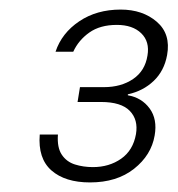

<svg xmlns="http://www.w3.org/2000/svg" viewBox="-20 -728 371 401"><path d="M168 -347Q116 -347 87.5 -372Q59 -397 63 -447H101Q99 -420 109 -405Q119 -390 136.5 -384.5Q154 -379 174 -379Q208 -379 233 -396.5Q258 -414 264 -448Q269 -478 251 -496.5Q233 -515 191 -515H142L147 -546H197Q233 -546 258 -563Q283 -580 288 -612Q293 -641 275 -658.5Q257 -676 224 -676Q189 -676 166.5 -660Q144 -644 133 -620H96Q109 -659 145.5 -683.5Q182 -708 232 -708Q278 -708 307.5 -682.5Q337 -657 329 -613Q323 -580 301 -559Q279 -538 247 -531V-529Q276 -524 292.5 -501.5Q309 -479 303 -445Q296 -404 260 -375.5Q224 -347 168 -347Z"/></svg>

Font: DM Sans 16pt ExtraLight
Style: Italic
Weight: 250
Italic angle: -10°
Version: Version 4.004;gftools[0.9.30]